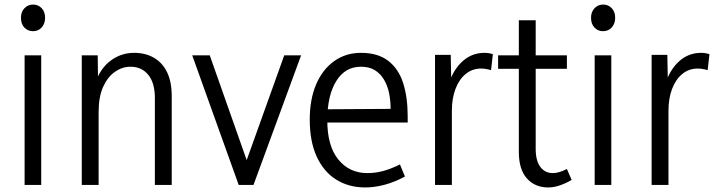

<svg xmlns="http://www.w3.org/2000/svg" viewBox="-20 -812 3135 843"><path d="M88 0V-569H161V0ZM125 -675Q102 -675 87 -691Q72 -707 72 -734Q72 -760 87.5 -776Q103 -792 125 -792Q148 -792 163 -776Q178 -760 178 -734Q178 -708 163 -691.5Q148 -675 125 -675Z M660 0V-381Q660 -448 631 -483.5Q602 -519 553 -519Q517 -519 485 -497Q453 -475 433 -431Q413 -387 413 -320V0H339V-569H409L411 -416H388Q410 -500 458.5 -540Q507 -580 569 -580Q619 -580 656.5 -558Q694 -536 714 -494Q734 -452 734 -390V0Z M1228 -569H1302L1093 0H1028L824 -569H901L1074 -78H1052Z M1584 11Q1511 11 1456 -23.5Q1401 -58 1370.5 -124.5Q1340 -191 1340 -287Q1340 -376 1368 -441.5Q1396 -507 1447 -543.5Q1498 -580 1565 -580Q1639 -580 1684.5 -545Q1730 -510 1750 -447.5Q1770 -385 1770 -302V-274H1381L1382 -332L1695 -334Q1695 -369 1688.5 -402Q1682 -435 1666.5 -461.5Q1651 -488 1626.5 -503.5Q1602 -519 1564 -519Q1495 -519 1456 -455.5Q1417 -392 1417 -284Q1417 -171 1465.5 -111.5Q1514 -52 1593 -52Q1629 -52 1663.5 -61.5Q1698 -71 1736 -90L1758 -37Q1714 -13 1669.5 -1Q1625 11 1584 11Z M1890 0V-571H1959L1962 -416H1943Q1960 -492 2003.5 -536Q2047 -580 2107 -580Q2117 -580 2126 -578.5Q2135 -577 2144 -574L2136 -504Q2113 -511 2092 -511Q2054 -511 2025 -487.5Q1996 -464 1980 -422Q1964 -380 1964 -326V0Z M2387 11Q2329 11 2293.5 -28.5Q2258 -68 2258 -145V-723H2332V-159Q2332 -106 2352.5 -79Q2373 -52 2407 -52Q2421 -52 2436 -56.5Q2451 -61 2469 -70L2490 -22Q2462 -6 2436.5 2.5Q2411 11 2387 11ZM2167 -510V-569H2469V-510Z M2591 0V-569H2664V0ZM2628 -675Q2605 -675 2590 -691Q2575 -707 2575 -734Q2575 -760 2590.5 -776Q2606 -792 2628 -792Q2651 -792 2666 -776Q2681 -760 2681 -734Q2681 -708 2666 -691.5Q2651 -675 2628 -675Z M2841 0V-571H2910L2913 -416H2894Q2911 -492 2954.5 -536Q2998 -580 3058 -580Q3068 -580 3077 -578.5Q3086 -577 3095 -574L3087 -504Q3064 -511 3043 -511Q3005 -511 2976 -487.5Q2947 -464 2931 -422Q2915 -380 2915 -326V0Z"/></svg>

Font: Yaldevi ExtraLight
Style: Regular
Weight: 400
Version: Version 1.100